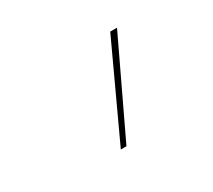

<svg xmlns="http://www.w3.org/2000/svg" viewBox="-76 -902 653 590"><g transform="rotate(-30 250.0 -607.0)"><path d="M207 -442 360 -772H384L227 -442Z"/></g></svg>

Font: Iosevka Thin Oblique
Style: Regular
Weight: 100
Italic angle: -9°
Monospace: yes
Designer: Belleve Invis
Foundry: Belleve Invis
Version: Version 32.5.0; ttfautohint (v1.8.4)